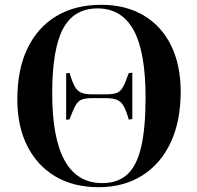

<svg xmlns="http://www.w3.org/2000/svg" viewBox="-20 -764 818 798"><path d="M390 14Q286 14 210.5 -30.5Q135 -75 93.5 -157Q52 -239 52 -351Q52 -475 94 -562.5Q136 -650 214 -697Q292 -744 401 -744Q503 -744 577 -700Q651 -656 691 -575Q731 -494 731 -383Q731 -261 689.5 -172Q648 -83 571 -34.5Q494 14 390 14ZM405 -3Q469 -3 508.5 -38.5Q548 -74 566.5 -152.5Q585 -231 585 -359Q585 -548 535.5 -638.5Q486 -729 385 -729Q287 -729 242 -644.5Q197 -560 197 -376Q197 -3 405 -3ZM255 -266V-459L269 -461Q280 -424 290.5 -405Q301 -386 317.5 -379Q334 -372 362 -372H422Q450 -372 465.5 -378Q481 -384 491.5 -403Q502 -422 515 -460L530 -462V-269L515 -267Q505 -304 494 -323Q483 -342 466.5 -349Q450 -356 422 -356H362Q335 -356 319.5 -350Q304 -344 293.5 -325Q283 -306 269 -268Z"/></svg>

Font: Literata 72pt SemiBold
Style: Regular
Weight: 600
Designer: Latin by Veronika Burian and Jose Scaglione. Greek by Irene Vlachou. Cyrillic by Vera Evstafieva.
Foundry: TypeTogether
Version: Version 3.002